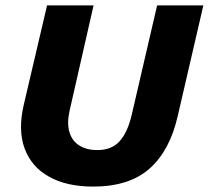

<svg xmlns="http://www.w3.org/2000/svg" viewBox="-20 -680 772 710"><path d="M324 10Q227 10 161.5 -26.5Q96 -63 71 -131Q46 -199 68 -293L154 -660H326L237 -269Q227 -223 237 -190.5Q247 -158 274 -141.5Q301 -125 340 -125Q393 -125 422.5 -158Q452 -191 467 -255L561 -660H732L637 -250Q608 -123 533 -56.5Q458 10 324 10Z"/></svg>

Font: Kantumruy Pro
Style: Bold Italic
Weight: 700
Italic angle: -13°
Version: Version 1.002